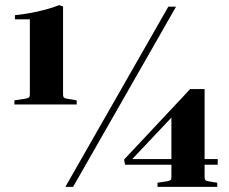

<svg xmlns="http://www.w3.org/2000/svg" viewBox="-20 -726 890 746"><path d="M38 -651V-667Q133 -677 210 -706L225 -701V-358Q225 -351 228 -347.5Q231 -344 238 -343L278 -336V-320H36V-336L81 -343Q90 -345 93 -348Q96 -351 96 -359V-651ZM664 -700 264 0H234L634 -700ZM466 -86 462 -106 719 -380H775V-108H826V-86H775V-37Q775 -30 778 -26.5Q781 -23 788 -22L824 -16V0H592V-16L631 -22Q640 -24 643 -27Q646 -30 646 -38V-86ZM646 -108V-269L494 -108Z"/></svg>

Font: Chonburi
Style: Regular
Weight: 400
Designer: Thanarat Vachiruckul and Stawix Ruecha
Foundry: Cadson Demak & Katatrad
Version: Version 1.000